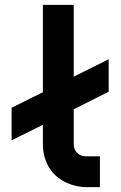

<svg xmlns="http://www.w3.org/2000/svg" viewBox="-20 -771 499 791"><path d="M427.7 -393.1 283.7 -320.8V-178.2Q283.7 -154.8 298.1 -140.9Q312.5 -127 334.5 -127H391.6V0H334.5Q316.4 0 296.4 -4.2Q276.4 -8.3 256.6 -17.1Q236.8 -25.9 218.8 -39.8Q200.7 -53.7 187 -73.5Q173.3 -93.3 165 -119.4Q156.7 -145.5 156.7 -178.2V-256.8L27.8 -192.9V-327.1L156.7 -391.1V-751H283.7V-455.1L427.7 -526.9Z"/></svg>

Font: Audiowide
Style: Regular
Weight: 400
Version: Version 1.003